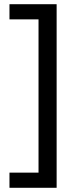

<svg xmlns="http://www.w3.org/2000/svg" viewBox="-20 -734 369 912"><path d="M25 86H163V-642H25V-714H249V158H25Z"/></svg>

Font: Noto Sans Medefaidrin
Style: Regular
Weight: 400
Designer: Dalton Maag Ltd
Foundry: Dalton Maag Ltd
Version: Version 1.002; ttfautohint (v1.8.4.7-5d5b)